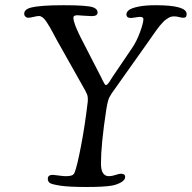

<svg xmlns="http://www.w3.org/2000/svg" viewBox="-20 -728 754 755"><path d="M421.9 -424.8 500 -540Q517.6 -565.9 530.8 -602.1Q543.9 -638.2 543.9 -652.3Q543.9 -661.6 530.8 -661.6Q524.4 -661.6 512.2 -659.4Q500 -657.2 495.6 -657.2Q477.1 -657.2 477.1 -671.4Q477.1 -680.7 487.1 -688.5Q497.1 -696.3 524.2 -701.9Q551.3 -707.5 591.8 -707.5Q713.9 -707.5 713.9 -672.9Q713.9 -664.6 710.7 -661.4Q707.5 -658.2 700.2 -658.2Q694.8 -658.2 684.3 -660.9Q673.8 -663.6 665 -663.6Q659.2 -663.6 653.6 -662.4Q647.9 -661.1 641.8 -657.2Q635.7 -653.3 631.1 -650.1Q626.5 -647 619.6 -639.4Q612.8 -631.8 608.6 -627Q604.5 -622.1 596.4 -611.1Q588.4 -600.1 584 -593.8Q579.6 -587.4 569.6 -573.2Q559.6 -559.1 554.2 -551.3L419.9 -361.8Q413.1 -350.6 410.4 -345.9Q407.7 -341.3 404.3 -329.1Q400.9 -316.9 397.9 -296.9Q377 -160.2 377 -85Q377 -35.2 408.2 -35.2Q419.9 -35.2 434.3 -40Q448.7 -44.9 455.1 -44.9Q472.2 -44.9 472.2 -32.2Q472.2 -20.5 456.8 -11.5Q441.4 -2.4 421.9 1.5Q391.1 7.3 321.8 7.3Q252.9 7.3 219.2 2.4Q184.1 -2.9 176.3 -8.3Q168 -14.2 168 -24.9Q168 -40.5 188 -40.5Q192.9 -40.5 210.7 -37.8Q228.5 -35.2 238.8 -35.2Q254.4 -35.2 262.5 -38.3Q270.5 -41.5 273.9 -50.8Q283.2 -74.2 298.3 -152.6Q313.5 -231 324.7 -325.2Q325.2 -330.1 325.4 -334.5Q325.7 -338.9 325.2 -342.8Q324.7 -346.7 324.5 -349.1Q324.2 -351.6 322.8 -355.5Q321.3 -359.4 320.6 -360.6Q319.8 -361.8 317.9 -366Q315.9 -370.1 315.4 -371.6L204.1 -569.3Q199.7 -577.1 190.7 -594.2Q181.6 -611.3 176 -621.1Q170.4 -630.9 162.6 -642.6Q154.8 -654.3 147.5 -659.7Q140.1 -665 133.3 -665Q125 -665 112.3 -661.6Q99.6 -658.2 89.8 -658.2Q85 -658.2 80.1 -662.6Q75.2 -667 75.2 -673.8Q75.2 -691.4 102.1 -698.2Q138.7 -707.5 230 -707.5Q323.2 -707.5 346.2 -699.2Q363.8 -692.4 363.8 -679.2Q363.8 -664.6 340.8 -664.6Q331.1 -664.6 309.1 -666.3Q287.1 -668 284.7 -668Q268.6 -668 268.6 -659.2Q268.6 -653.3 270.5 -645.3Q272.5 -637.2 275.4 -629.4Q278.3 -621.6 282.5 -612.1Q286.6 -602.5 289.6 -596.4Q292.5 -590.3 296.1 -583Q299.8 -575.7 300.3 -574.7L378.9 -421.9Q379.4 -420.4 381.6 -416Q383.8 -411.6 385.5 -408.4Q387.2 -405.3 389.2 -401.4Q391.1 -397.5 393.3 -395.5Q395.5 -393.6 397 -393.6Q398.9 -393.6 401.1 -395.3Q403.3 -397 406.5 -401.1Q409.7 -405.3 411.4 -408Q413.1 -410.6 417 -417Q420.9 -423.3 421.9 -424.8Z"/></svg>

Font: Cooper*
Style: Italic
Weight: 400
Italic angle: -7°
Designer: Owen Earl
Foundry: indestructible type*
Version: Version 0.001